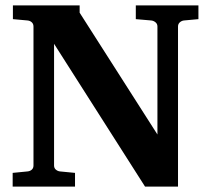

<svg xmlns="http://www.w3.org/2000/svg" viewBox="-20 -691 784 711"><path d="M661.1 -615.2Q652.8 -614.3 646 -608.4Q639.2 -602.5 639.2 -592.8V0H517.1L180.2 -528.8V-78.1Q180.2 -68.4 187 -62.7Q193.8 -57.1 202.1 -56.2L257.8 -50.8V0H26.9V-50.8L82 -56.2Q91.3 -57.1 97.7 -62.7Q104 -68.4 104 -78.1V-592.8Q104 -602.5 97.7 -608.4Q91.3 -614.3 82 -615.2L27.8 -620.1V-670.9H274.9V-644L563 -192.9V-592.8Q563 -602.5 555.9 -608.4Q548.8 -614.3 540 -615.2L482.9 -620.1V-670.9H714.8V-620.1Z"/></svg>

Font: Charis SIL CyrE
Style: Bold
Weight: 700
Foundry: SIL International
Version: Version 5.000